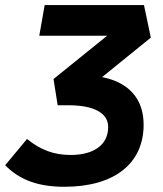

<svg xmlns="http://www.w3.org/2000/svg" viewBox="-25 -713 631 743"><path d="M224.1 9.8C417 9.8 530.8 -79.6 530.8 -230.5C530.8 -329.6 474.6 -394 370.1 -414.6L558.6 -567.4L532.2 -693.4H147.9L127 -574.7H389.6L182.1 -407.2L198.2 -305.7H239.7C338.9 -305.7 393.6 -275.4 393.6 -221.7C393.6 -153.3 339.4 -113.3 248 -113.3C184.1 -113.3 131.3 -132.8 79.6 -175.3L-4.9 -73.7C50.8 -16.6 123 9.8 224.1 9.8Z"/></svg>

Font: Cascadia Mono NF
Style: Bold Italic
Weight: 700
Italic angle: -10°
Monospace: yes
Designer: Aaron Bell
Foundry: Saja Typeworks
Version: Version 2404.023